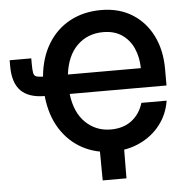

<svg xmlns="http://www.w3.org/2000/svg" viewBox="-59 -795 991 1010"><g transform="rotate(-5 436.5 -290.0)"><path d="M507.8 9.8Q419.9 9.8 348.9 -28.6Q277.8 -66.9 232.7 -138.9Q187.5 -210.9 177.2 -312.5Q91.8 -313 50.8 -355.2Q9.8 -397.5 9.8 -484.9V-516.1H124V-487.3Q124 -454.6 127 -439.5Q129.9 -424.3 141.1 -419.9Q152.3 -415.5 177.2 -415Q186.5 -515.1 230.7 -587.4Q274.9 -659.7 346.9 -698.5Q418.9 -737.3 511.7 -737.3Q606 -737.3 675.3 -694.1Q744.6 -650.9 782.5 -574.7Q820.3 -498.5 820.3 -399.4V-312H309.1Q320.8 -212.9 375.7 -159.9Q430.7 -106.9 508.8 -106.9Q575.2 -106.9 619.1 -140.6Q663.1 -174.3 680.7 -232.4H814Q802.7 -161.1 760.5 -106.4Q718.3 -51.8 653.1 -21Q587.9 9.8 507.8 9.8ZM308.6 -414.6H693.8Q692.9 -472.2 672.4 -518.8Q651.9 -565.4 611.8 -593Q571.8 -620.6 512.2 -620.6Q430.7 -620.6 375.7 -567.4Q320.8 -514.2 308.6 -414.6ZM442.4 156.2 440.9 -31.2H569.3L567.9 156.2Z"/></g></svg>

Font: Inter-SemiBold
Style: Regular
Weight: 600
Designer: Rasmus Andersson
Foundry: rsms
Version: Version 4.000;git-a52131595